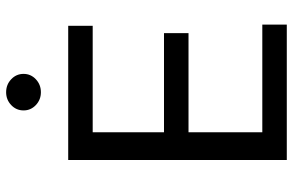

<svg xmlns="http://www.w3.org/2000/svg" viewBox="-188 -786 974 639"><g transform="rotate(-90 299.5 -467.0)"><path d="M85.9 0V-727.5H532.7V-646H178.2V-408.7H508.3V-327.1H178.2V-81.5H536.6V0ZM311.5 -818.4Q286.6 -818.4 268.8 -835.2Q251 -852.1 251 -876Q251 -900.4 268.8 -917.2Q286.6 -934.1 311.5 -934.1Q336.9 -934.1 354.7 -917.2Q372.6 -900.4 372.6 -876Q372.6 -852.1 354.7 -835.2Q336.9 -818.4 311.5 -818.4Z"/></g></svg>

Font: Inter 16pt
Style: Regular
Weight: 400
Version: Version 4.001;git-66647c0bb